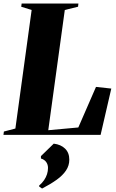

<svg xmlns="http://www.w3.org/2000/svg" viewBox="-42 -763 658 1086"><path d="M-22.5 0 -20 -19 45 -36 137 -706.5 78 -725 80.5 -743H401.5L399.5 -725L324.5 -706.5L231 -26.5L401 -42L501 -271.5L587.5 -262L527 0ZM179.5 292V286.5Q196.5 272 207.5 255.8Q218.5 239.5 224 222.2Q229.5 205 229.5 187Q229.5 168 219.5 153.8Q209.5 139.5 189.5 133.5V120L262 49.5Q302.5 54.5 326.2 77.8Q350 101 350 140Q350 173.5 331.5 201.2Q313 229 278.5 253.8Q244 278.5 196 303.5Z"/></svg>

Font: Merriweather 144pt Black
Style: Italic
Weight: 900
Italic angle: -7.8°
Version: Version 2.101